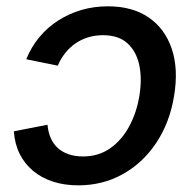

<svg xmlns="http://www.w3.org/2000/svg" viewBox="-20 -568 609 600"><path d="M224.6 11.2Q181.2 11.2 145.3 -0.5Q109.4 -12.2 83 -34.4Q56.6 -56.6 41.3 -87.6Q25.9 -118.7 23.4 -157.7L128.4 -178.2Q130.4 -155.8 138.2 -137.5Q146 -119.1 159.9 -106.2Q173.8 -93.3 193.8 -86.2Q213.9 -79.1 239.3 -79.1Q288.1 -79.1 324.2 -104.5Q360.4 -129.9 383.5 -172.6Q406.7 -215.3 415.5 -268.1Q424.3 -321.3 415.3 -364.3Q406.2 -407.2 378.4 -432.6Q350.6 -458 301.8 -458Q276.9 -458 254.9 -451.2Q232.9 -444.3 214.8 -431.6Q196.8 -418.9 183.1 -401.4Q169.4 -383.8 160.6 -362.8L62 -382.8Q77.6 -421.4 103 -451.9Q128.4 -482.4 161.9 -503.9Q195.3 -525.4 234.6 -536.9Q273.9 -548.3 317.4 -548.3Q393.6 -548.3 444.6 -513.4Q495.6 -478.5 516.8 -415.3Q538.1 -352.1 523.9 -267.6Q510.3 -184.6 468.3 -121.6Q426.3 -58.6 363.5 -23.7Q300.8 11.2 224.6 11.2Z"/></svg>

Font: Inter 17pt Medium
Style: Italic
Weight: 500
Italic angle: -9.3988°
Version: Version 4.001;git-66647c0bb